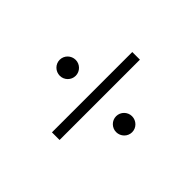

<svg xmlns="http://www.w3.org/2000/svg" viewBox="-113 -989 1227 1227"><g transform="rotate(-45 500.0 -375.5)"><path d="M428 -630C428 -591 460 -558 500 -558C540 -558 572 -591 572 -630C572 -670 540 -703 500 -703C460 -703 428 -670 428 -630ZM137 -410V-341H863V-410ZM428 -121C428 -81 460 -48 500 -48C540 -48 572 -81 572 -121C572 -160 540 -193 500 -193C460 -193 428 -160 428 -121Z"/></g></svg>

Font: Spoqa Han Sans Neo Regular
Style: Regular
Weight: 400
Designer: [Spoqa Han Sans Neo] Dong-huui Kim  Younghwa Kang  Yujin Lee  [Noto Sans] Ryoko NISHIZUKA  (kana & ideographs); Paul D. 
Foundry: Spoqa (http://www.spoqa-han-sans.com)
Version: Version 1.000